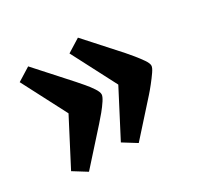

<svg xmlns="http://www.w3.org/2000/svg" viewBox="-90 -527 584 568"><g transform="rotate(-30 201.5 -243.0)"><path d="M65 -63 20 -91 99 -243 20 -395 65 -423 164 -313Q172 -304 183.5 -290.5Q195 -277 203.5 -264Q212 -251 212 -243Q212 -236 203.5 -223Q195 -210 183.5 -196Q172 -182 162 -171ZM235 -63 190 -91 269 -243 190 -395 235 -423 334 -313Q342 -304 353 -290.5Q364 -277 373 -264Q382 -251 382 -243Q382 -236 373 -223Q364 -210 352.5 -195.5Q341 -181 332 -171Z"/></g></svg>

Font: Faustina SemiBold
Style: Regular
Weight: 600
Designer: Alfonso Garcia
Foundry: http://www.omnibus-type.com
Version: Version 1.200